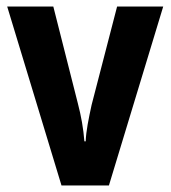

<svg xmlns="http://www.w3.org/2000/svg" viewBox="-20 -567 522 587"><path d="M168 0H313L479 -547H338L260 -246C251 -204 243 -166 242 -135H238C235 -174 228 -213 218 -251L143 -547H2Z"/></svg>

Font: Noto Sans Devanagari Condensed
Style: Bold
Weight: 700
Width: 3
Designer: Jelle Bosma - Monotype Design Team
Foundry: Monotype Imaging Inc.
Version: Version 2.004